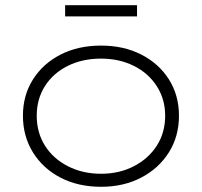

<svg xmlns="http://www.w3.org/2000/svg" viewBox="-20 -707 775 737"><path d="M368 10Q280 10 212.5 -25Q145 -60 106.5 -122Q68 -184 68 -263Q68 -341 106.5 -402Q145 -463 212.5 -497.5Q280 -532 368 -532Q455 -532 522.5 -497.5Q590 -463 628.5 -402Q667 -341 667 -263Q667 -184 628.5 -122.5Q590 -61 522.5 -25.5Q455 10 368 10ZM368 -40Q438 -40 494 -69Q550 -98 582 -148Q614 -198 614 -263Q614 -326 582 -376Q550 -426 494 -454Q438 -482 368 -482Q296 -482 240 -454Q184 -426 152.5 -376.5Q121 -327 121 -263Q121 -198 152.5 -148Q184 -98 240.5 -69Q297 -40 368 -40ZM230 -644V-687H506V-644Z"/></svg>

Font: Lexend Exa ExtraLight
Style: Regular
Weight: 250
Designer: Bonnie Shaver-Troup, Thomas Jockin
Foundry: Lexend
Version: Version 1.007